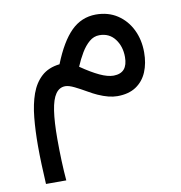

<svg xmlns="http://www.w3.org/2000/svg" viewBox="-76 -409 753 800"><g transform="rotate(-10 300.5 -9.5)"><path d="M275.4 -137.2Q288.1 -167.5 303.7 -193.6Q319.3 -219.7 338.4 -235.8Q357.4 -252 380.9 -252Q422.9 -252 446.8 -220.5Q470.7 -189 470.7 -144Q470.7 -110.4 456.1 -93.3Q441.4 -76.2 411.1 -75.7Q386.2 -75.7 352.8 -91.3Q319.3 -106.9 275.4 -137.2ZM54.7 319.8H140.6Q137.2 280.8 135.5 236.3Q133.8 191.9 133.8 144Q133.8 71.3 140.9 24.4Q147.9 -22.5 163.6 -44.9Q179.2 -67.4 204.6 -67.4Q219.2 -67.4 242.7 -55.9Q266.1 -44.4 290 -30.5Q314 -16.6 330.6 -9.3Q376.5 11.2 411.6 11.2Q459.5 11.2 490.7 -9.5Q522 -30.3 537.4 -66.7Q552.7 -103 552.7 -149.9Q552.7 -202.6 531.7 -245.6Q510.7 -288.6 472.2 -314Q433.6 -339.4 380.9 -339.4Q320.3 -338.9 276.6 -295.7Q232.9 -252.4 196.8 -161.6Q149.4 -156.2 120.1 -129.6Q90.8 -103 75.4 -60.1Q60.1 -17.1 54.7 38.6Q49.3 94.2 49.3 157.7Q49.3 196.3 50.8 236.6Q52.2 276.9 54.7 319.8Z"/></g></svg>

Font: Vazir Variable Regular
Style: Regular
Weight: 400
Designer: Saber Rastikerdar
Foundry: Saber Rastikerdar
Version: Version 30.1.0